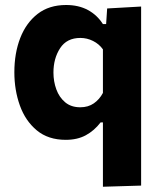

<svg xmlns="http://www.w3.org/2000/svg" viewBox="-20 -532 628 749"><path d="M381.5 196.5V-54.5H372.5Q348 -22.5 315 -4.5Q282 13.5 236.5 13.5Q168 13.5 123.5 -23.5Q79 -60.5 57.5 -120.5Q36 -180.5 36 -250Q36 -324.5 59 -383.8Q82 -443 126.8 -477.8Q171.5 -512.5 238 -512.5Q286.5 -512.5 322.8 -493Q359 -473.5 381.5 -438H394L398 -499L530.5 -506.5V192ZM293 -113.5Q324 -113.5 346 -128.8Q368 -144 381.5 -169.5V-339.5Q366.5 -360.5 343 -372.2Q319.5 -384 293.5 -384Q240.5 -384 214.5 -344Q188.5 -304 188.5 -249Q188.5 -214 199.8 -183.2Q211 -152.5 234.2 -133Q257.5 -113.5 293 -113.5Z"/></svg>

Font: Commissioner
Style: Bold
Weight: 700
Designer: Kostas Bartsokas
Foundry: Kostas Bartsokas
Version: Version 1.000; ttfautohint (v1.8.3)